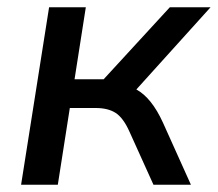

<svg xmlns="http://www.w3.org/2000/svg" viewBox="-20 -508 599 528"><path d="M38 0 115 -488H216L185 -290H265L447 -488H559L355 -262Q397 -239 428 -171L505 0H402L336 -146Q319 -184 298 -197.5Q277 -211 243 -211H172L139 0Z"/></svg>

Font: Nunito Sans SemiBold
Style: Italic
Weight: 600
Italic angle: -9°
Designer: Vernon Adams
Foundry: Vernon Adams
Version: Version 3.006; ttfautohint (v1.8.3)